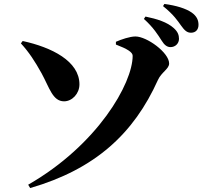

<svg xmlns="http://www.w3.org/2000/svg" viewBox="-20 -885 1040 974"><path d="M845 -646C870 -646 888 -665 888 -688C888 -707 882 -724 862 -742C828 -773 776 -789 718 -801L710 -789C759 -745 782 -707 800 -679C814 -656 828 -646 845 -646ZM949 -719C973 -719 987 -735 987 -759C987 -783 978 -803 953 -821C923 -842 874 -857 814 -865L807 -854C863 -809 882 -778 898 -756C916 -731 928 -719 949 -719ZM781 -479C799 -519 838 -535 838 -563C838 -618 725 -700 667 -700C639 -700 595 -685 568 -673V-659C626 -637 653 -620 653 -602C653 -462 475 -150 123 52L133 69C464 -27 659 -208 781 -479ZM191 -513C231 -440 247 -371 305 -371C346 -371 383 -410 383 -457C383 -575 242 -645 95 -677L86 -665C128 -619 157 -574 191 -513Z"/></svg>

Font: Noto Serif TC Black
Style: Regular
Weight: 900
Version: Version 1.001;PS 1.001;hotconv 16.6.54;makeotf.lib2.5.65590